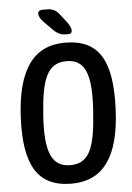

<svg xmlns="http://www.w3.org/2000/svg" viewBox="-66 -1052 792 1149"><g transform="rotate(-5 329.5 -478.0)"><path d="M317 48C506 48 606 -87 618 -372C631 -661 557 -796 350 -796C163 -796 62 -662 48 -372C35 -88 113 48 317 48ZM235 -930 290 -875C312 -854 334 -845 364 -845H376C405 -845 404 -878 373 -918L334 -968C315 -993 292 -1004 261 -1004H234C197 -1004 197 -968 235 -930ZM183 -372C198 -589 233 -685 350 -685C465 -685 498 -588 483 -372C469 -158 436 -63 319 -63C205 -63 169 -159 183 -372Z"/></g></svg>

Font: 寒蝉团圆体 Round
Style: Regular
Weight: 500
Designer: 寒蝉字型
Version: Version 2.700;Glyphs 3.1.1 (3135)